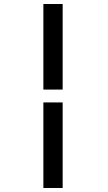

<svg xmlns="http://www.w3.org/2000/svg" viewBox="-20 -839 540 956"><path d="M292 -329H196V97H292ZM292 -819H196V-393H292Z"/></svg>

Font: LXGW Marker Gothic
Style: Regular
Weight: 400
Version: Version 1.001